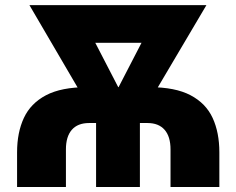

<svg xmlns="http://www.w3.org/2000/svg" viewBox="-20 -748 946 768"><path d="M48.3 0V-138.7Q48.3 -217.8 75.4 -276.1Q102.5 -334.5 163.8 -366.9Q225.1 -399.4 328.6 -399.4H577.6Q681.2 -399.4 742.4 -366.9Q803.7 -334.5 830.6 -276.1Q857.4 -217.8 857.4 -138.7V0H662.1V-150.4Q662.1 -201.7 638.4 -228.8Q614.7 -255.9 569.8 -255.9H336.4Q291 -255.9 267.3 -228.8Q243.7 -201.7 243.7 -150.4V0ZM364.3 0V-306.2H539.6V0ZM377 -250 97.7 -727.5H283.2L476.1 -354.5L467.8 -250ZM432.6 -250V-357.4L624 -727.5H805.7L523.4 -250ZM234.4 -576.7V-727.5H673.8V-576.7Z"/></svg>

Font: Inter 17pt Black
Style: Regular
Weight: 900
Version: Version 4.001;git-66647c0bb